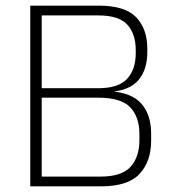

<svg xmlns="http://www.w3.org/2000/svg" viewBox="-20 -659 608 679"><path d="M112 0V-34.5H335.5Q410.5 -34.5 441.8 -69.2Q473 -104 473 -163V-185.5Q473 -245 440.8 -279.2Q408.5 -313.5 328 -313.5H114V-347H327.5Q399 -347 429.5 -380.2Q460 -413.5 460 -470.5V-482Q460 -538.5 430.5 -571.5Q401 -604.5 327 -604.5H111.5V-639H329.5Q422.5 -639 461.8 -597.8Q501 -556.5 501 -486V-475Q501 -413 469.8 -376Q438.5 -339 370 -334L368 -336.5Q446 -331.5 480.2 -292.2Q514.5 -253 514.5 -186V-161.5Q514.5 -88 473.5 -44Q432.5 0 338 0ZM87 0V-639H127.5V0Z"/></svg>

Font: Anek Tamil ExtraLight
Style: Regular
Weight: 250
Version: Version 1.003